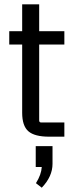

<svg xmlns="http://www.w3.org/2000/svg" viewBox="-20 -635 322 892"><path d="M279 -490V-428H162V-76Q162 -66 171 -66H279V0H208Q141 0 112 -25Q83 -50 83 -111V-428H23V-490H83V-615H162V-490ZM146 141V44H224V126Q224 185 174 237L147 216Q172 176 174 141Z"/></svg>

Font: Gemunu Libre
Style: Regular
Weight: 400
Designer: Puspanada Ekanayake, Sola Matas, Pathum Egodawatta, Kosala Senevirathne
Foundry: mooniak
Version: Version 1.100